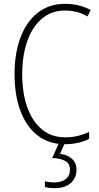

<svg xmlns="http://www.w3.org/2000/svg" viewBox="-20 -744 520 1004"><path d="M322 -689Q263 -689 220.5 -662Q178 -635 150.5 -589Q123 -543 109.5 -483.5Q96 -424 96 -358Q96 -258 122.5 -183.5Q149 -109 199 -67.5Q249 -26 320 -26Q360 -26 391.5 -34.5Q423 -43 446 -54V-18Q422 -5 389.5 2.5Q357 10 318 10Q236 10 177.5 -35Q119 -80 87.5 -162.5Q56 -245 56 -358Q56 -433 72 -499Q88 -565 121 -615.5Q154 -666 204 -695Q254 -724 322 -724Q393 -724 454 -692L438 -658Q409 -675 379.5 -682Q350 -689 322 -689ZM380 143Q380 188 349 214Q318 240 266 240Q237 240 215 234V204Q238 210 264 210Q300 210 323 193Q346 176 346 144Q346 111 321 97.5Q296 84 253 82L290 0H321L294 60Q335 66 357.5 87.5Q380 109 380 143Z"/></svg>

Font: Noto Sans Khmer UI Condensed ExtraLight
Style: Regular
Weight: 200
Width: 3
Designer: Danh Hong and the Monotype Design Team
Foundry: Monotype Imaging Inc.
Version: Version 2.002; ttfautohint (v1.8.4.7-5d5b)